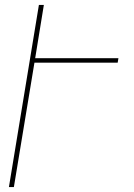

<svg xmlns="http://www.w3.org/2000/svg" viewBox="-20 -755 540 775"><path d="M16 0 137 -735H157L122 -520H458L455 -502H119L36 0Z"/></svg>

Font: Iosevka Term Curly Th Obl
Style: Regular
Weight: 100
Italic angle: -9°
Designer: Belleve Invis
Foundry: Belleve Invis
Version: Version 32.3.0